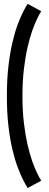

<svg xmlns="http://www.w3.org/2000/svg" viewBox="-20 -774 254 992"><path d="M123 197.5 193 159.5Q184 145.5 171.8 120.5Q159.5 95.5 146.5 58.8Q133.5 22 122.2 -27Q111 -76 103.5 -138.5Q96 -201 96 -277.5Q96 -354 103.5 -417Q111 -480 122.2 -529Q133.5 -578 146.5 -615Q159.5 -652 171.8 -677Q184 -702 193 -716L123 -754Q114.5 -741.5 101.2 -716Q88 -690.5 73 -651.5Q58 -612.5 45 -558.2Q32 -504 23.8 -434.2Q15.5 -364.5 15.5 -277.5Q15.5 -191 23.8 -121Q32 -51 45 2.2Q58 55.5 73 94.5Q88 133.5 101.2 159Q114.5 184.5 123 197.5Z"/></svg>

Font: Anybody Condensed
Style: Regular
Weight: 400
Width: 3
Designer: Tyler Finck
Foundry: Etcetera Type Company
Version: Version 1.113;gftools[0.9.25]